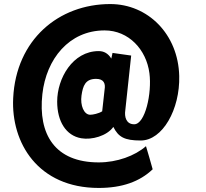

<svg xmlns="http://www.w3.org/2000/svg" viewBox="-20 -750 1014 947"><path d="M467 177C582 177 669 146 733 85C729 70 703 -21 700 -29C645 19 557 51 467 51C251 51 167 -87 189 -286C208 -458 320 -600 496 -600C615 -600 702 -505 717 -389C730 -290 696 -137 642 -137C602 -137 593 -174 598 -206L627 -476L535 -489L529 -461C513 -487 492 -498 467 -498C338 -498 262 -363 262 -249C262 -152 305 -81 381 -68C432 -59 507 -79 539 -124C564 -74 594 -57 674 -57C782 -57 868 -211 864 -375C859 -582 709 -730 524 -730C269 -730 59 -554 45 -266C34 -46 167 177 467 177ZM382 -279C389 -327 401 -361 454 -361C492 -361 501 -338 496 -309L484 -201C467 -190 438 -184 425 -184C394 -184 375 -230 382 -279Z"/></svg>

Font: Repo ExtraBlack
Style: Regular
Weight: 400
Designer: Stefan Peev
Foundry: Context Ltd
Version: Version 001.502